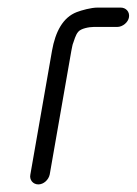

<svg xmlns="http://www.w3.org/2000/svg" viewBox="-20 -515 360 506"><path d="M168 -381C170 -390 171 -398 173 -402C175 -407 179 -423 186 -431C193 -440 215 -444 227 -444H289C303 -444 318 -456 320 -470C322 -484 312 -495 298 -495H237C220 -495 195 -488 182 -483C146 -469 126 -432 117 -381L60 -55C57 -41 67 -29 81 -29C95 -29 108 -41 111 -55Z"/></svg>

Font: Blanket
Style: LightObl
Weight: 300
Foundry: Cannot Into Space Fonts
Version: Version 0.9